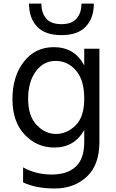

<svg xmlns="http://www.w3.org/2000/svg" viewBox="-20 -817 651 1076"><path d="M281.2 -552.7Q398.4 -552.7 452.1 -450.2V-543.9H537.1V-21.5Q537.1 108.4 465.8 173.8Q394.5 239.3 287.6 239.3Q180.7 239.3 109.4 205.1V121.1Q181.6 161.1 269.5 161.1Q357.4 161.1 404.8 116.7Q452.1 72.3 452.1 -21.5V-87.9Q396.5 9.8 284.2 9.8Q186.5 9.8 118.2 -62.5Q49.8 -134.8 49.8 -261.7Q49.8 -388.7 113.3 -470.7Q176.8 -552.7 281.2 -552.7ZM180.7 -417Q137.7 -358.4 137.7 -262.7Q137.7 -167 185.1 -116.7Q232.4 -66.4 293.5 -66.4Q354.5 -66.4 403.3 -113.8Q452.1 -161.1 452.1 -264.6Q452.1 -368.2 405.8 -421.9Q359.4 -475.6 291.5 -475.6Q223.6 -475.6 180.7 -417ZM142.6 -796.9H211.9Q211.9 -745.1 238.8 -713.4Q265.6 -681.6 324.2 -681.6Q382.8 -681.6 409.7 -713.4Q436.5 -745.1 436.5 -796.9H505.9Q505.9 -715.8 460.9 -668Q416 -620.1 324.2 -620.1Q232.4 -620.1 187.5 -668Q142.6 -715.8 142.6 -796.9Z"/></svg>

Font: GenEi M Gothic v2 Regular
Style: Regular
Weight: 400
Version: Version 2.0